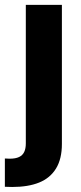

<svg xmlns="http://www.w3.org/2000/svg" viewBox="-47 -550 325 769"><path d="M200.9 -530.4V26.6Q200.9 86.5 177.4 124.9Q153.8 163.3 109.8 181.1Q65.8 198.9 1.9 198.9Q-13 198.9 -27.5 198.1V84.8Q-17.2 85.6 -8.1 85.6Q15.3 85.6 29.5 78.8Q43.6 72.1 50 58.5Q56.4 45 56.4 24.3V-530.4Z"/></svg>

Font: Pretendard Variable
Style: Regular
Weight: 400
Designer: Base glyphs from Inter by Rasmus Andersson; Hangul glyphs from Noto Sans CJK(Source Han Sans) by Jang Soo-young and Kang
Foundry: Kil Hyung-jin
Version: Version 1.100;FEAKit 1.0